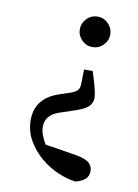

<svg xmlns="http://www.w3.org/2000/svg" viewBox="-81 -546 580 807"><g transform="rotate(10 209.5 -142.5)"><path d="M270 -362Q243 -362 224 -381.5Q205 -401 205 -427Q205 -453 224 -472.5Q243 -492 270 -492Q297 -492 316 -472.5Q335 -453 335 -427Q335 -401 316 -381.5Q297 -362 270 -362ZM180 -66Q123 -46 123 3Q123 21 130 39.5Q137 58 148 76Q168 79 191 82.5Q214 86 233.5 89.5Q253 93 266 95Q279 97 280 97Q324 105 338.5 119Q353 133 353 152Q353 175 339 187.5Q325 200 298 207Q263 203 223 186Q183 169 148.5 140Q114 111 91 71.5Q68 32 68 -16Q68 -109 167 -142L203 -154Q219 -159 228.5 -164Q238 -169 243 -175Q248 -181 249.5 -189Q251 -197 251 -209L252 -263H289L302 -221Q310 -192 313 -177Q316 -162 316 -153Q316 -130 299 -114.5Q282 -99 237 -85Z"/></g></svg>

Font: SourceSerifPro
Style: Book
Weight: 400
Designer: Frank Grießhammer
Foundry: Adobe Systems Incorporated
Version: Version 1.014;PS Version 1.0;hotconv 1.0.73;makeotf.lib2.5.5